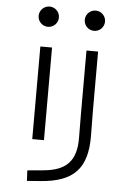

<svg xmlns="http://www.w3.org/2000/svg" viewBox="-63 -789 712 1069"><g transform="rotate(5 293.0 -255.0)"><path d="M128.9 234.4 206.1 228.5C385.3 214.8 463.9 138.7 462.4 -45.9L460.9 -187.5V-517.6H396V-170.9L397 -30.3C398.4 99.1 342.3 156.2 215.8 167.5L126 175.8ZM138.2 0H203.6V-517.6H138.2ZM170.4 -630.4C201.7 -630.4 227.1 -655.8 227.1 -687C227.1 -718.3 201.7 -743.7 170.4 -743.7C139.2 -743.7 113.8 -718.3 113.8 -687C113.8 -655.8 139.2 -630.4 170.4 -630.4ZM428.2 -630.4C459.5 -630.4 484.9 -655.8 484.9 -687C484.9 -718.3 459.5 -743.7 428.2 -743.7C397 -743.7 371.6 -718.3 371.6 -687C371.6 -655.8 397 -630.4 428.2 -630.4Z"/></g></svg>

Font: Cascadia Code Light
Style: Regular
Weight: 300
Monospace: yes
Designer: Aaron Bell
Foundry: Saja Typeworks
Version: Version 2404.023